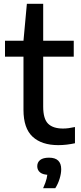

<svg xmlns="http://www.w3.org/2000/svg" viewBox="-20 -760 429 1018"><path d="M289 9.5Q201 9.5 152.8 -35.2Q104.5 -80 104.5 -177.5V-544L122.5 -740H209V-194.5Q209 -130 235 -104.2Q261 -78.5 314 -78.5Q329 -78.5 344 -80.5Q359 -82.5 377.5 -86.5V-0.5Q357 4 334.2 6.8Q311.5 9.5 289 9.5ZM6.5 -459.5V-544H371V-459.5ZM208.5 238Q222.5 207.5 227.5 185.8Q232.5 164 232.5 142L250 167H241Q208.5 167 193 154.5Q177.5 142 177.5 121.5Q177.5 100.5 193 88.2Q208.5 76 240 76Q272.5 76 288.5 91.5Q304.5 107 304.5 137Q304.5 160 296.2 187.2Q288 214.5 273 238Z"/></svg>

Font: Encode Sans Condensed Thin Medium
Style: Regular
Weight: 500
Version: Version 3.002